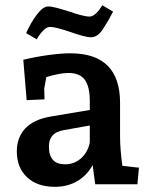

<svg xmlns="http://www.w3.org/2000/svg" viewBox="-20 -712 579 742"><path d="M45 -127Q45 -181 78 -216Q111 -251 178 -262L327 -287V-321Q327 -378 307.5 -404Q288 -430 245 -430Q211 -430 159 -414L151 -370L152 -328L83 -325L70 -481Q115 -492 165 -499Q215 -506 252 -506Q444 -506 444 -314V-182Q444 -136 453 -71L517 -64L511 0H348L338 -74Q316 -34 278.5 -12Q241 10 192 10Q124 10 84.5 -27Q45 -64 45 -127ZM231 -77Q267 -77 293 -100Q319 -123 327 -161V-227L226 -209Q169 -200 169 -146Q169 -77 231 -77ZM166 -687Q180 -687 202 -681Q224 -675 246 -668Q268 -660 290.5 -654Q313 -648 326 -648Q339 -648 352.5 -661.5Q366 -675 375 -692L417 -667Q398 -630 377.5 -599Q357 -568 332 -568Q319 -568 297 -574Q275 -580 253 -588Q195 -608 173 -608Q160 -608 146 -593Q132 -578 122 -560L81 -584Q98 -623 122 -655Q146 -687 166 -687Z"/></svg>

Font: Andada Pro
Style: Bold
Weight: 700
Designer: Carolina Giovagnoli
Foundry: Huerta Tipografica
Version: Version 3.005; ttfautohint (v1.8.4)